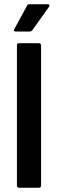

<svg xmlns="http://www.w3.org/2000/svg" viewBox="-20 -887 274 907"><path d="M71 0Q60 0 60 -11V-672Q60 -683 71 -683H163Q174 -683 174 -672V-11Q174 0 163 0ZM54 -738Q42 -738 48 -750L107 -859Q111 -867 119 -867H206Q211 -867 213 -863Q215 -859 211 -854L134 -746Q129 -738 120 -738Z"/></svg>

Font: Sofia Sans Semi Condensed
Style: Bold
Weight: 700
Designer: Botio Nikoltchev, Ani Petrova
Foundry: lettersoup
Version: Version 4.100; ttfautohint (v1.8.4.7-5d5b)